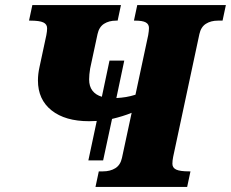

<svg xmlns="http://www.w3.org/2000/svg" viewBox="-20 -734 907 754"><path d="M327 -104 360 -259Q345 -258 330 -258Q236 -258 182.5 -300.5Q129 -343 129 -418Q129 -443 135 -470L162 -596Q165 -611 165 -623Q165 -639 150 -646Q135 -653 99 -653H94L107 -714H455L442 -653H436Q408 -653 388.5 -640.5Q369 -628 363 -600L334 -465Q332 -453 331 -442Q330 -431 330 -422Q330 -395 343 -378Q356 -361 380 -354L410 -496H468L437 -349Q457 -350 475 -353Q493 -356 512 -362L562 -596Q565 -613 565 -624Q565 -639 552.5 -646Q540 -653 511 -653H506L519 -714H867L854 -653H836Q808 -653 788.5 -640.5Q769 -628 763 -600L660 -118Q657 -103 657 -91Q657 -75 672 -68Q687 -61 723 -61H728L715 0H355L368 -61H384Q413 -61 433 -73.5Q453 -86 459 -114L497 -291Q480 -284 460.5 -278Q441 -272 420 -267L385 -104Z"/></svg>

Font: Noto Serif Black
Style: Italic
Weight: 900
Italic angle: -12°
Designer: Monotype Design Team
Foundry: Monotype Imaging Inc.
Version: Version 2.013